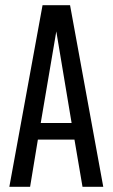

<svg xmlns="http://www.w3.org/2000/svg" viewBox="-20 -720 434 740"><path d="M298 0 267 -182H126L96 0H16L144 -700H250L378 0ZM197 -599 137 -246H256Z"/></svg>

Font: Pathway Gothic One
Style: Regular
Weight: 400
Version: Version 1.003; ttfautohint (v1.8.4.7-5d5b);gftools[0.9.26]